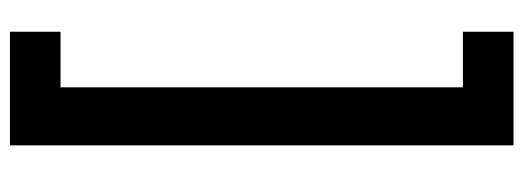

<svg xmlns="http://www.w3.org/2000/svg" viewBox="-354 -485 1055 387"><g transform="rotate(-90 173.5 -291.5)"><path d="M303 216H74V-799H303V-697H191V114H303Z"/></g></svg>

Font: Noto Sans Sinhala UI Condensed
Style: Bold
Weight: 700
Width: 3
Designer: Jelle Bosma - Monotype Design Team
Foundry: Monotype Imaging Inc.
Version: Version 2.006; ttfautohint (v1.8.4.7-5d5b)